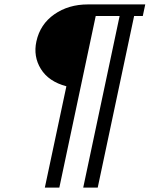

<svg xmlns="http://www.w3.org/2000/svg" viewBox="-20 -688 678 870"><path d="M183.2 162 280.8 -297Q200.4 -318.5 165.3 -375.3Q130.1 -432.1 144.9 -500.3Q161.9 -578.3 226.1 -623.1Q290.3 -668 378.6 -668H638.2L627 -615.4H587.7L422.8 162H357.1L522 -615.4H413.7L248.9 162Z"/></svg>

Font: Atkinson Hyperlegible Mono ExtraLight
Style: Italic
Weight: 200
Italic angle: -12°
Monospace: yes
Designer: Elliott Scott, Megan Eiswerth, Linus Boman, Theodore Petrosky, Letters from Sweden
Foundry: Applied Design Works, Letters from Sweden
Version: Version 2.001